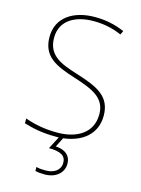

<svg xmlns="http://www.w3.org/2000/svg" viewBox="-140 -802 823 1121"><g transform="rotate(15 271.5 -242.0)"><path d="M357 145C357 97 323 68 265 65L294 8C404 -5 489 -66 489 -180C489 -298 404 -335 277 -375C174 -407 91 -437 91 -546C91 -653 183 -699 289 -699C342 -699 398 -691 460 -664L471 -687C412 -713 354 -724 291 -724C165 -724 64 -664 64 -544C64 -425 147 -389 263 -352C386 -313 462 -280 462 -181C462 -65 365 -15 252 -15C171 -15 109 -29 56 -48V-19C104 -5 158 10 250 10C256 10 262 10 268 10L229 85C300 85 332 104 332 146C332 191 295 216 244 216C219 216 204 215 187 210V234C202 238 219 240 244 240C309 240 357 203 357 145Z"/></g></svg>

Font: Noto Sans Canadian Aboriginal Thin
Style: Regular
Weight: 100
Designer: Monotype Design Team, Typotheque's Kevin King
Foundry: Monotype Imaging Inc.
Version: Version 2.004